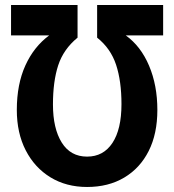

<svg xmlns="http://www.w3.org/2000/svg" viewBox="-20 -734 694 765"><path d="M327 -110Q392 -110 428 -164.5Q464 -219 464 -319Q464 -411 442.5 -476Q421 -541 367 -584V-714H630V-593H481Q541 -550 574 -472Q607 -394 607 -296Q607 -201 572.5 -132.5Q538 -64 475 -26.5Q412 11 327 11Q244 11 181 -27.5Q118 -66 82.5 -135Q47 -204 47 -296Q47 -398 81 -473Q115 -548 176 -593H24V-714H289V-584Q233 -538 212 -474Q191 -410 191 -318Q191 -222 226 -166Q261 -110 327 -110Z"/></svg>

Font: Noto Sans Condensed
Style: Bold
Weight: 700
Width: 3
Designer: Monotype Design Team
Foundry: Monotype Imaging Inc.
Version: Version 2.013; ttfautohint (v1.8.4.7-5d5b)